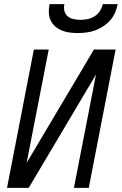

<svg xmlns="http://www.w3.org/2000/svg" viewBox="-20 -910 590 930"><path d="M14 0 144 -670H216L109 -121L435 -670H540L410 0H338L445 -549L119 0ZM357 -750Q337 -750 317 -752.5Q297 -755 279 -762.5Q261 -770 247 -782.5Q233 -795 225 -812Q217 -829 216.5 -849Q216 -869 220 -890H292Q288 -873 292 -857Q296 -841 308 -831Q320 -821 336.5 -817.5Q353 -814 370 -814Q387 -814 404.5 -817.5Q422 -821 438 -831Q454 -841 464 -857Q474 -873 478 -890H550Q546 -869 537.5 -849Q529 -829 514 -812Q499 -795 480 -782.5Q461 -770 440 -762.5Q419 -755 398 -752.5Q377 -750 357 -750Z"/></svg>

Font: Lode Term
Style: Italic
Weight: 400
Italic angle: -11°
Monospace: yes
Designer: Belleve Invis
Foundry: Belleve Invis
Version: Version 29.2.0